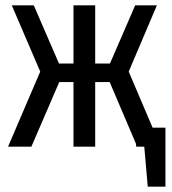

<svg xmlns="http://www.w3.org/2000/svg" viewBox="-20 -547 642 716"><path d="M597 -71V149H531L518 0H488L487 -11L389 -241H335V0H254V-241H201L97 0H10L130 -280L24 -527H106L200 -310H254V-527H335V-310H390L484 -527H565L460 -280L549 -71Z"/></svg>

Font: Fira Sans Compressed
Style: Regular
Weight: 400
Width: 1
Designer: bBox Type GmbH & Carrois Corporate GbR & Edenspiekermann AG
Foundry: bBox Type GmbH & Carrois Corporate GbR & Edenspiekermann AG
Version: Version 4.301